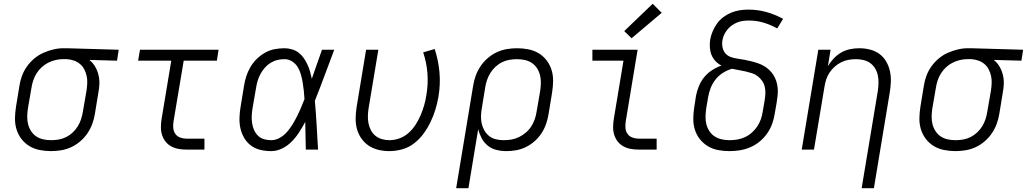

<svg xmlns="http://www.w3.org/2000/svg" viewBox="-20 -794 5450 1019"><path d="M250 8Q220 8 190 2Q160 -4 135.5 -19Q111 -34 93.5 -57Q76 -80 67.5 -108Q59 -136 59.5 -166.5Q60 -197 65 -228L83 -338Q87 -365 96.5 -391Q106 -417 122.5 -440.5Q139 -464 161.5 -483Q184 -502 210 -513.5Q236 -525 263 -531.5Q290 -538 317 -538Q321 -538 325 -538Q329 -538 333 -538L610 -530L601 -472L454 -476Q472 -462 484 -442Q496 -422 502 -399Q508 -376 507.5 -351.5Q507 -327 502 -302L484 -192Q480 -165 470.5 -138.5Q461 -112 445 -88Q429 -64 406.5 -44.5Q384 -25 358 -13Q332 -1 304.5 3.5Q277 8 250 8ZM251 -50Q271 -50 291.5 -53.5Q312 -57 331 -66.5Q350 -76 366 -91Q382 -106 393 -124Q404 -142 410.5 -162Q417 -182 420 -202L439 -312Q442 -331 443 -351Q444 -371 440 -390Q436 -409 427.5 -425.5Q419 -442 405 -454Q391 -466 372.5 -472.5Q354 -479 335 -480H323Q320 -480 317.5 -480Q315 -480 312 -480Q293 -480 273 -475Q253 -470 234.5 -460.5Q216 -451 200.5 -436.5Q185 -422 174 -404.5Q163 -387 156.5 -367.5Q150 -348 147 -328L128 -218Q125 -197 124.5 -176Q124 -155 129 -135Q134 -115 145 -98Q156 -81 172.5 -70Q189 -59 209.5 -54.5Q230 -50 251 -50Z M971 0Q949 0 928.5 -3.5Q908 -7 890 -16.5Q872 -26 859.5 -41.5Q847 -57 840.5 -76.5Q834 -96 834 -117Q834 -138 837 -159L889 -472H713L723 -530H1140L1131 -472H955L901 -150Q898 -132 899.5 -114.5Q901 -97 910.5 -83.5Q920 -70 936.5 -64Q953 -58 971 -58H1065V0Z M1419 8Q1390 8 1362 1.5Q1334 -5 1312 -21.5Q1290 -38 1276 -62Q1262 -86 1256 -113Q1250 -140 1251 -169.5Q1252 -199 1257 -228L1275 -338Q1279 -364 1287 -389Q1295 -414 1309 -438Q1323 -462 1343 -481.5Q1363 -501 1387 -514.5Q1411 -528 1437.5 -533Q1464 -538 1490 -538Q1510 -538 1530 -532Q1550 -526 1565.5 -514Q1581 -502 1592 -486Q1603 -470 1611.5 -452Q1620 -434 1625.5 -414.5Q1631 -395 1635 -376Q1648 -414 1661.5 -452.5Q1675 -491 1689 -530H1754Q1728 -462 1703 -394Q1678 -326 1651 -259Q1657 -194 1660.5 -129.5Q1664 -65 1668 0H1603Q1602 -37 1601.5 -73.5Q1601 -110 1600 -147Q1585 -119 1568 -92.5Q1551 -66 1528.5 -43Q1506 -20 1477.5 -6Q1449 8 1419 8ZM1419 -50Q1443 -50 1465 -62.5Q1487 -75 1503.5 -94Q1520 -113 1533 -134.5Q1546 -156 1557 -178Q1568 -200 1577.5 -222.5Q1587 -245 1596 -268Q1595 -290 1592.5 -312Q1590 -334 1586.5 -355.5Q1583 -377 1577 -398.5Q1571 -420 1560 -438Q1549 -456 1530.5 -468Q1512 -480 1490 -480Q1471 -480 1452 -475.5Q1433 -471 1416 -460.5Q1399 -450 1385.5 -434.5Q1372 -419 1362.5 -401.5Q1353 -384 1347.5 -365.5Q1342 -347 1339 -328L1320 -218Q1317 -199 1316 -179Q1315 -159 1318 -140Q1321 -121 1328.5 -104Q1336 -87 1349 -74Q1362 -61 1380.5 -55.5Q1399 -50 1419 -50Z M2046 8Q2016 8 1987.5 1Q1959 -6 1936 -21.5Q1913 -37 1897 -60.5Q1881 -84 1874 -111Q1867 -138 1867.5 -168Q1868 -198 1873 -228L1923 -530H1988L1936 -218Q1933 -198 1932.5 -177.5Q1932 -157 1936 -138Q1940 -119 1949 -102Q1958 -85 1973 -73Q1988 -61 2007.5 -55.5Q2027 -50 2047 -50Q2074 -50 2101 -60Q2128 -70 2149.5 -89.5Q2171 -109 2186.5 -133.5Q2202 -158 2213 -184Q2224 -210 2231.5 -236.5Q2239 -263 2243 -290Q2253 -349 2248.5 -405.5Q2244 -462 2226 -516L2287 -534Q2307 -473 2312.5 -409.5Q2318 -346 2307 -281Q2301 -246 2291 -213Q2281 -180 2265.5 -147.5Q2250 -115 2228.5 -85.5Q2207 -56 2178 -33.5Q2149 -11 2114.5 -1.5Q2080 8 2046 8Z M2401 205 2491 -338Q2495 -365 2504.5 -391.5Q2514 -418 2530 -442Q2546 -466 2568.5 -485.5Q2591 -505 2617 -517Q2643 -529 2670.5 -533.5Q2698 -538 2725 -538Q2755 -538 2785 -532Q2815 -526 2839.5 -511Q2864 -496 2881.5 -473Q2899 -450 2907.5 -422Q2916 -394 2915.5 -363.5Q2915 -333 2910 -302L2892 -192Q2888 -166 2879.5 -140Q2871 -114 2856 -90Q2841 -66 2819.5 -46.5Q2798 -27 2773 -14.5Q2748 -2 2721.5 3Q2695 8 2668 8Q2640 8 2614 1.5Q2588 -5 2568 -21.5Q2548 -38 2536 -61Q2524 -84 2518 -109L2466 205ZM2653 -50Q2674 -50 2694.5 -53.5Q2715 -57 2734.5 -66.5Q2754 -76 2771 -90.5Q2788 -105 2799.5 -123Q2811 -141 2818 -161Q2825 -181 2828 -202L2847 -312Q2850 -333 2850.5 -354Q2851 -375 2846 -395Q2841 -415 2830 -432Q2819 -449 2802.5 -460Q2786 -471 2765.5 -475.5Q2745 -480 2724 -480Q2704 -480 2683.5 -476.5Q2663 -473 2644 -463.5Q2625 -454 2609 -439Q2593 -424 2582 -406Q2571 -388 2564.5 -368.5Q2558 -349 2555 -329L2538 -225Q2534 -204 2533 -182.5Q2532 -161 2536 -141Q2540 -121 2550 -103Q2560 -85 2575.5 -72.5Q2591 -60 2611.5 -55Q2632 -50 2653 -50Z M3371 0Q3349 0 3328.5 -3.5Q3308 -7 3290 -16.5Q3272 -26 3259.5 -41.5Q3247 -57 3240.5 -76.5Q3234 -96 3234 -117Q3234 -138 3237 -159L3289 -472H3124V-530H3364L3301 -150Q3298 -132 3299.5 -114.5Q3301 -97 3310.5 -83.5Q3320 -70 3336.5 -64Q3353 -58 3371 -58H3465V0ZM3332 -591 3293 -629 3444 -774 3492 -726Z M3852 8Q3821 8 3791.5 2.5Q3762 -3 3737 -18Q3712 -33 3694 -56Q3676 -79 3667.5 -107Q3659 -135 3659.5 -166Q3660 -197 3665 -228L3674 -286Q3679 -312 3689.5 -337.5Q3700 -363 3717.5 -384.5Q3735 -406 3759 -421.5Q3783 -437 3809 -446Q3791 -455 3777.5 -469.5Q3764 -484 3756.5 -502Q3749 -520 3747.5 -541Q3746 -562 3749 -583Q3753 -605 3762 -627Q3771 -649 3785.5 -669Q3800 -689 3819.5 -703.5Q3839 -718 3861 -727Q3883 -736 3906 -739.5Q3929 -743 3952 -743Q4002 -743 4048 -730Q4094 -717 4136 -694L4105 -643Q4071 -662 4033.5 -673.5Q3996 -685 3955 -685Q3939 -685 3923.5 -683Q3908 -681 3893 -675Q3878 -669 3864.5 -659.5Q3851 -650 3840.5 -637Q3830 -624 3823 -609Q3816 -594 3814 -579Q3811 -560 3815 -541.5Q3819 -523 3830.5 -510Q3842 -497 3859.5 -491Q3877 -485 3895.5 -482.5Q3914 -480 3932 -476.5Q3950 -473 3968 -468.5Q3986 -464 4003.5 -458Q4021 -452 4036 -443Q4051 -434 4064 -421.5Q4077 -409 4086 -394Q4095 -379 4100.5 -361.5Q4106 -344 4107.5 -325.5Q4109 -307 4107 -288Q4105 -269 4102 -250L4092 -192Q4088 -165 4078.5 -138Q4069 -111 4052 -86.5Q4035 -62 4012 -43Q3989 -24 3962 -12.5Q3935 -1 3907.5 3.5Q3880 8 3852 8ZM3852 -50Q3873 -50 3893.5 -53.5Q3914 -57 3933.5 -66Q3953 -75 3970 -90Q3987 -105 3999 -123Q4011 -141 4018 -161Q4025 -181 4028 -202L4038 -260Q4041 -278 4042 -296.5Q4043 -315 4039 -332.5Q4035 -350 4025 -364.5Q4015 -379 4001.5 -389.5Q3988 -400 3971 -405.5Q3954 -411 3936.5 -415Q3919 -419 3901 -422Q3883 -425 3865 -429Q3840 -422 3817 -407.5Q3794 -393 3777.5 -372Q3761 -351 3751.5 -326.5Q3742 -302 3738 -277L3728 -218Q3725 -197 3724.5 -175.5Q3724 -154 3729 -134.5Q3734 -115 3745 -98Q3756 -81 3773 -70Q3790 -59 3810.5 -54.5Q3831 -50 3852 -50Z M4553 205 4639 -312Q4642 -332 4642.5 -353Q4643 -374 4639 -393.5Q4635 -413 4625 -430Q4615 -447 4599.5 -458.5Q4584 -470 4564 -475Q4544 -480 4523 -480Q4523 -480 4523 -480Q4523 -480 4523 -480Q4503 -480 4483.5 -476.5Q4464 -473 4445.5 -464Q4427 -455 4411 -441Q4395 -427 4383.5 -410Q4372 -393 4365.5 -374Q4359 -355 4356 -335L4300 0H4235L4323 -530H4388L4374 -443Q4387 -465 4405 -484Q4423 -503 4445 -515.5Q4467 -528 4491.5 -533Q4516 -538 4540 -538Q4569 -538 4597 -531Q4625 -524 4647 -508Q4669 -492 4683 -468Q4697 -444 4703 -417Q4709 -390 4708 -360.5Q4707 -331 4702 -302L4618 205Z M5050 8Q5020 8 4990 2Q4960 -4 4935.5 -19Q4911 -34 4893.5 -57Q4876 -80 4867.5 -108Q4859 -136 4859.5 -166.5Q4860 -197 4865 -228L4883 -338Q4887 -365 4896.5 -391Q4906 -417 4922.5 -440.5Q4939 -464 4961.5 -483Q4984 -502 5010 -513.5Q5036 -525 5063 -531.5Q5090 -538 5117 -538Q5121 -538 5125 -538Q5129 -538 5133 -538L5410 -530L5401 -472L5254 -476Q5272 -462 5284 -442Q5296 -422 5302 -399Q5308 -376 5307.5 -351.5Q5307 -327 5302 -302L5284 -192Q5280 -165 5270.5 -138.5Q5261 -112 5245 -88Q5229 -64 5206.5 -44.5Q5184 -25 5158 -13Q5132 -1 5104.5 3.5Q5077 8 5050 8ZM5051 -50Q5071 -50 5091.5 -53.5Q5112 -57 5131 -66.5Q5150 -76 5166 -91Q5182 -106 5193 -124Q5204 -142 5210.5 -162Q5217 -182 5220 -202L5239 -312Q5242 -331 5243 -351Q5244 -371 5240 -390Q5236 -409 5227.5 -425.5Q5219 -442 5205 -454Q5191 -466 5172.5 -472.5Q5154 -479 5135 -480H5123Q5120 -480 5117.5 -480Q5115 -480 5112 -480Q5093 -480 5073 -475Q5053 -470 5034.5 -460.5Q5016 -451 5000.5 -436.5Q4985 -422 4974 -404.5Q4963 -387 4956.5 -367.5Q4950 -348 4947 -328L4928 -218Q4925 -197 4924.5 -176Q4924 -155 4929 -135Q4934 -115 4945 -98Q4956 -81 4972.5 -70Q4989 -59 5009.5 -54.5Q5030 -50 5051 -50Z"/></svg>

Font: Iosevka Curly LtExObl
Style: Regular
Weight: 300
Width: 7
Italic angle: -9°
Monospace: yes
Designer: Belleve Invis
Foundry: Belleve Invis
Version: Version 11.1.0; ttfautohint (v1.8.3)